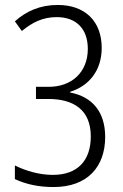

<svg xmlns="http://www.w3.org/2000/svg" viewBox="-20 -744 497 774"><path d="M390 -551C390 -658 323 -724 213 -724C141 -724 86 -699 40 -658L68 -619C111 -654 152 -675 209 -675C286 -675 334 -629 334 -547C334 -452 268 -394 177 -394H125V-345H175C277 -345 346 -301 346 -194C346 -99 295 -39 193 -39C139 -39 84 -55 40 -77V-22C85 -1 136 10 196 10C333 10 404 -72 404 -192C404 -293 352 -354 263 -371V-374C337 -397 390 -458 390 -551Z"/></svg>

Font: Noto Sans Arabic Cond Light
Style: Regular
Weight: 300
Width: 3
Designer: Monotype Design Team, Nadine Chahine, Nizar Qandah and Khaled Hosny
Foundry: Monotype Imaging Inc.
Version: Version 2.012